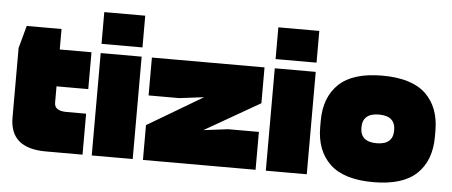

<svg xmlns="http://www.w3.org/2000/svg" viewBox="-49 -812 2197 934"><g transform="rotate(5 1050.0 -345.0)"><path d="M380 -200H285Q225 -200 225 -240V-320H380V-500H225V-600H55L25 -490V-150Q25 0 200 0H380Z M425 0H625V-500H425ZM425 -545H625V-700H425Z M1225 0V-185H1075L955 -170L1225 -325V-500H675V-315H825L945 -330L675 -170V0Z M1275 0H1475V-500H1275ZM1275 -545H1475V-700H1275Z M2080 -235V-250H1880Q1880 -180 1800 -180Q1720 -180 1720 -250H1520V-235Q1520 -120 1588 -55Q1656 10 1800 10Q1944 10 2012 -55Q2080 -120 2080 -235ZM1520 -265V-250H1720Q1720 -320 1800 -320Q1880 -320 1880 -250H2080V-265Q2080 -380 2012 -445Q1944 -510 1800 -510Q1656 -510 1588 -445Q1520 -380 1520 -265Z"/></g></svg>

Font: Millimetre
Style: Extrablack
Weight: 900
Designer: Jérémy Landes
Version: Version 1.0